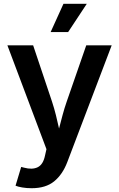

<svg xmlns="http://www.w3.org/2000/svg" viewBox="-20 -785 628 1013"><path d="M62 194.8 91.8 95.7 106.9 99.6Q149.9 111.3 178.7 97.4Q207.5 83.5 217.3 36.6L225.1 2L19 -545.9H154.8L254.4 -249Q266.1 -213.4 274.9 -178Q283.7 -142.6 291.5 -106.9Q300.8 -143.1 310.3 -178.5Q319.8 -213.9 332 -249L435.1 -545.9H569.3L335 70.3Q310.1 135.7 265.6 171.9Q221.2 208 147 208Q120.1 208 97.4 204.1Q74.7 200.2 62 194.8ZM247.1 -615.7 314.9 -765.1H438L339.4 -615.7Z"/></svg>

Font: Inter SemiBold
Style: Regular
Weight: 600
Designer: Rasmus Andersson
Foundry: rsms
Version: Version 4.001;git-9221beed3